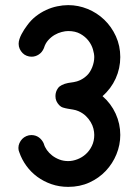

<svg xmlns="http://www.w3.org/2000/svg" viewBox="-20 -729 537 749"><path d="M151.4 -541.5Q144.5 -524.9 131.3 -516.4Q118.2 -507.8 103 -507.8Q93.3 -507.8 84 -511.5Q74.7 -515.1 67.9 -522.2Q61 -529.3 56.9 -538.3Q52.7 -547.4 52.7 -558.1Q52.7 -566.9 55.9 -576.7Q59.1 -586.4 64 -595.7Q68.8 -605 74.7 -614Q80.6 -623 85.9 -629.9Q100.6 -650.4 119.6 -665.3Q138.7 -680.2 159.7 -689.9Q180.7 -699.7 202.9 -704.3Q225.1 -709 246.1 -709Q285.2 -709 321.8 -694.1Q358.4 -679.2 386.7 -652.1Q415 -625 432.1 -587.6Q449.2 -550.3 449.2 -506.3Q449.2 -462.4 431.2 -422.6Q413.1 -382.8 379.9 -354Q413.1 -325.2 431.2 -285.6Q449.2 -246.1 449.2 -202.6Q449.2 -163.6 434.3 -127.2Q419.4 -90.8 392.8 -62.5Q366.2 -34.2 328.9 -17.1Q291.5 0 246.1 0Q211.4 0 180.9 -10.5Q150.4 -21 125.5 -39.3Q100.6 -57.6 82.8 -82.3Q64.9 -106.9 55.2 -135.3Q51.8 -142.6 51.8 -151.9Q51.8 -161.6 55.9 -170.9Q60.1 -180.2 66.7 -187Q73.2 -193.8 82.8 -198Q92.3 -202.1 102.1 -202.1Q119.1 -202.1 131.8 -192.9Q144.5 -183.6 150.9 -168.5Q154.3 -155.8 162.8 -143.8Q171.4 -131.8 183.6 -122.3Q195.8 -112.8 211.7 -106.7Q227.5 -100.6 246.1 -100.6Q263.7 -100.6 282 -107.7Q300.3 -114.7 314.9 -127.9Q329.6 -141.1 338.6 -160.2Q347.7 -179.2 347.7 -202.6Q347.7 -213.9 344.5 -227.1Q341.3 -240.2 333.7 -252.9Q326.2 -265.6 314.5 -276.9Q302.7 -288.1 286.1 -295.4Q275.9 -299.8 265.1 -301.5Q254.4 -303.2 244.6 -304.9Q234.9 -306.6 226.1 -309.3Q217.3 -312 210.9 -318.8Q203.6 -326.7 200 -335Q196.3 -343.3 196.3 -354Q196.3 -371.6 206.5 -385.5Q216.8 -399.4 245.6 -405.3Q254.9 -406.7 267.8 -408.7Q280.8 -410.6 293.9 -417Q307.1 -423.3 319.3 -434.8Q331.5 -446.3 339.8 -466.8Q347.7 -487.3 347.7 -506.3Q347.7 -519 342.5 -536.6Q337.4 -554.2 325.2 -570.1Q313 -585.9 293.5 -596.9Q273.9 -607.9 246.1 -607.9Q234.9 -607.9 220.7 -604.2Q206.5 -600.6 193.1 -592.8Q179.7 -585 168.2 -572.3Q156.7 -559.6 151.4 -541.5Z"/></svg>

Font: TGL 0-17
Style: Regular
Weight: 400
Designer: Peter Wiegel
Foundry: Peter Wiegel
Version: Version 1.003 2010